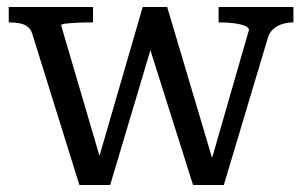

<svg xmlns="http://www.w3.org/2000/svg" viewBox="-20 -529 864 549"><path d="M418 -412 402 -411 532 0H620L746 -421Q751 -437 762 -446.5Q773 -456 788 -460.5Q803 -465 818 -465H819V-509H605V-465H607Q631 -465 649.5 -462.5Q668 -460 679.5 -455.5Q691 -451 692 -444L582 -62H591L458 -509H388L258 -61H271L155 -456Q155 -460 167.5 -461.5Q180 -463 200.5 -464Q221 -465 244 -465H246V-509H5V-465H6Q22 -465 35.5 -462.5Q49 -460 58.5 -453Q68 -446 72 -433L207 0H295Z"/></svg>

Font: Roboto Serif 28pt
Style: Regular
Weight: 400
Designer: Greg Gazdowicz
Foundry: Commercial Type
Version: Version 1.008